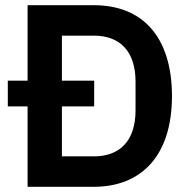

<svg xmlns="http://www.w3.org/2000/svg" viewBox="-20 -718 734 738"><path d="M86 -309H10V-408H86V-698H341C432 -698 507 -669 559 -611C611 -553 641 -465 641 -349C641 -233 611 -146 559 -88C507 -30 432 0 341 0H86ZM341 -117C438 -117 501 -174 501 -294V-404C501 -524 438 -581 341 -581H218V-408H342V-309H218V-117Z"/></svg>

Font: Plexus Sans SemiBold
Style: Regular
Weight: 600
Version: Version 2.001;PS 002.001;hotconv 1.0.70;makeotf.lib2.5.58329